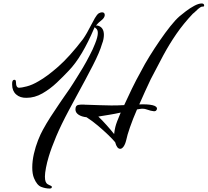

<svg xmlns="http://www.w3.org/2000/svg" viewBox="-20 -794 1197 1107"><path d="M673 64Q654 64 644 26Q630 9 603.5 -16.5Q577 -42 544.5 -69.5Q512 -97 479 -118Q450 -121 432.5 -133Q415 -145 415 -163Q415 -186 431 -189Q447 -192 464 -191Q469 -190 473.5 -190Q478 -190 482 -190Q523 -189 557 -187.5Q591 -186 622 -186Q642 -186 660 -186.5Q678 -187 696 -188Q716 -232 740.5 -282.5Q765 -333 793 -383Q814 -424 842.5 -470Q871 -516 902 -561Q933 -606 962 -642.5Q991 -679 1015 -700Q1029 -712 1052 -729.5Q1075 -747 1100 -760.5Q1125 -774 1143 -774Q1157 -774 1157 -762Q1157 -755 1148 -756Q1143 -757 1133.5 -751Q1124 -745 1107 -728Q1103 -724 1099.5 -721Q1096 -718 1092 -715Q1038 -658 997 -598.5Q956 -539 921 -474Q886 -409 849 -337Q833 -303 816 -266Q799 -229 783 -192Q832 -194 859.5 -187.5Q887 -181 885 -165Q880 -150 865 -153L848 -156L832 -161Q825 -163 818.5 -165Q812 -167 803 -167Q800 -167 796.5 -167Q793 -167 788 -166L770 -163Q746 -108 729.5 -60.5Q713 -13 708 13Q702 38 692.5 51Q683 64 673 64ZM133 -230Q96 -229 73 -249.5Q50 -270 50 -306V-312Q50 -329 58 -333Q60 -334 63 -334Q72 -334 72 -321Q72 -288 90 -288Q103 -288 134.5 -296Q166 -304 203 -326Q251 -353 315.5 -409.5Q380 -466 459 -569Q470 -585 481.5 -605Q493 -625 503 -645Q515 -669 527 -689.5Q539 -710 549 -717Q560 -723 568 -723Q584 -723 584 -707Q584 -701 579.5 -693Q575 -685 566 -678Q560 -674 550.5 -665Q541 -656 533 -646Q538 -648 545 -646Q579 -636 579 -593Q579 -582 576.5 -568.5Q574 -555 568 -540Q555 -494 515.5 -417Q476 -340 420 -238Q401 -201 378 -160Q332 -74 304 -7.5Q276 59 261 109Q251 142 245 173.5Q239 205 239 224Q239 243 243 253Q247 263 253 267Q265 274 271 276Q279 279 279 284Q279 293 266 293Q242 293 217.5 283.5Q193 274 176 233Q166 209 166 172Q166 134 175.5 92.5Q185 51 199.5 14.5Q214 -22 227 -45Q247 -82 271.5 -120Q296 -158 320 -193Q328 -205 337 -218Q346 -231 355 -244Q369 -264 381.5 -282Q394 -300 401 -312L423 -347Q439 -372 458 -404Q477 -436 496 -473Q506 -492 514 -509Q522 -526 528 -542Q544 -581 544 -604Q544 -622 534 -630Q527 -634 527 -638Q524 -633 522 -629Q489 -551 452 -488.5Q415 -426 375 -385Q346 -354 307.5 -317.5Q269 -281 224.5 -255.5Q180 -230 133 -230ZM638 -21Q639 -32 641 -42.5Q643 -53 645 -62Q648 -75 656 -96Q664 -117 676 -145Q645 -138 611.5 -132.5Q578 -127 547 -122Q569 -101 594.5 -72.5Q620 -44 638 -21Z"/></svg>

Font: Birthstone Bounce Medium
Style: Regular
Weight: 500
Designer: Robert E. Leuschke
Foundry: Rob Leuschke
Version: Version 1.010; ttfautohint (v1.8.3)